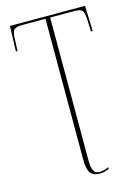

<svg xmlns="http://www.w3.org/2000/svg" viewBox="-139 -789 794 1104"><g transform="rotate(-15 258.0 -237.0)"><path d="M313 240Q275 240 258.5 216.5Q242 193 242 139V-701H106Q68 -701 55.5 -689.5Q43 -678 42 -640L39 -563H29L34 -714H481L486 -563H476L473 -633Q471 -677 460 -689Q449 -701 410 -701H270V142Q270 192 280 211Q290 230 315 230Q331 230 344.5 226Q358 222 370 217V227Q358 232 344 236Q330 240 313 240Z"/></g></svg>

Font: Noto Serif Display SemiCondensed Thin
Style: Regular
Weight: 100
Width: 4
Designer: Monotype Design Team
Foundry: Monotype Imaging Inc.
Version: Version 2.009